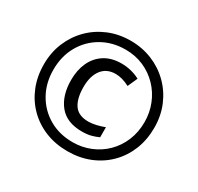

<svg xmlns="http://www.w3.org/2000/svg" viewBox="-155 -910 1142 1106"><g transform="rotate(30 416.0 -357.0)"><path d="M416 10Q336 10 269 -17Q202 -44 152.5 -93.5Q103 -143 76 -210Q49 -277 49 -357Q49 -435 76.5 -501.5Q104 -568 153.5 -618Q203 -668 270 -696Q337 -724 416 -724Q492 -724 558.5 -697Q625 -670 675.5 -620.5Q726 -571 754.5 -504Q783 -437 783 -357Q783 -277 756 -210Q729 -143 679.5 -93.5Q630 -44 563 -17Q496 10 416 10ZM416 -50Q478 -50 533 -72.5Q588 -95 629.5 -136Q671 -177 694.5 -233.5Q718 -290 718 -357Q718 -420 695.5 -476Q673 -532 632 -574.5Q591 -617 536 -641Q481 -665 416 -665Q329 -665 260 -625.5Q191 -586 151.5 -516.5Q112 -447 112 -357Q112 -269 151 -199.5Q190 -130 258.5 -90Q327 -50 416 -50ZM431 -130Q330 -130 280 -192Q230 -254 230 -357Q230 -423 253.5 -474Q277 -525 323 -554.5Q369 -584 435 -584Q500 -584 558 -554L529 -489Q479 -515 436 -515Q377 -515 344.5 -473Q312 -431 312 -357Q312 -281 340.5 -239.5Q369 -198 435 -198Q458 -198 486.5 -204.5Q515 -211 540 -221V-154Q516 -143 491 -136.5Q466 -130 431 -130Z"/></g></svg>

Font: Noto Sans Gurmukhi UI SemiBold
Style: Regular
Weight: 600
Designer: Jelle Bosma - Monotype Design Team
Foundry: Monotype Imaging Inc.
Version: Version 2.004; ttfautohint (v1.8.4.7-5d5b)